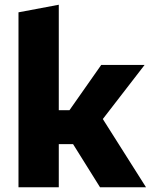

<svg xmlns="http://www.w3.org/2000/svg" viewBox="-20 -790 645 810"><path d="M58 0V-738L228 -770V-325H273L407 -516H590L332 -182H228V0ZM402 0 282 -192 389 -327 596 0Z"/></svg>

Font: REM Medium
Style: Bold
Weight: 700
Version: Version 1.005;gftools[0.9.28]